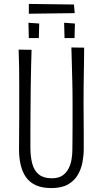

<svg xmlns="http://www.w3.org/2000/svg" viewBox="-20 -949 524 979"><path d="M242 10Q195 10 163 -4.5Q131 -19 112.5 -45.5Q94 -72 85.5 -108Q77 -144 77 -187Q77 -222 77.5 -266Q78 -310 78 -354Q78 -398 78 -432Q78 -477 78 -520Q78 -563 77.5 -606.5Q77 -650 75 -696L141 -695Q140 -662 139 -625.5Q138 -589 137.5 -553Q137 -517 136.5 -484.5Q136 -452 136 -426Q136 -397 135.5 -363.5Q135 -330 135 -298Q135 -266 135 -239.5Q135 -213 135 -198Q135 -150 144.5 -114.5Q154 -79 178 -59.5Q202 -40 244 -40Q277 -40 297 -53Q317 -66 328.5 -87.5Q340 -109 344.5 -134.5Q349 -160 349 -185Q349 -195 349.5 -228.5Q350 -262 350 -312.5Q350 -363 350 -424Q350 -488 348.5 -540.5Q347 -593 346 -634.5Q345 -676 344 -707L409 -706Q409 -673 408.5 -642.5Q408 -612 407.5 -580Q407 -548 406.5 -510Q406 -472 406 -422Q407 -337 407 -274.5Q407 -212 407 -189Q407 -157 400.5 -122Q394 -87 376.5 -57Q359 -27 326.5 -8.5Q294 10 242 10ZM127 -879V-929L357 -926L361 -882ZM178 -755H127L125 -833L180 -829ZM360 -755H309L307 -833L362 -829Z"/></svg>

Font: Truculenta Light
Style: Regular
Weight: 300
Version: Version 1.002